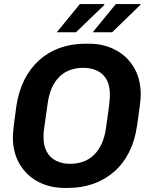

<svg xmlns="http://www.w3.org/2000/svg" viewBox="-20 -910 743 940"><path d="M296 10Q224 10 167 -20Q110 -50 76.5 -106Q43 -162 43 -239Q43 -259 48.5 -302.5Q54 -346 60 -390Q71 -463 99.5 -519.5Q128 -576 172 -615.5Q216 -655 273 -675.5Q330 -696 397 -696H416Q487 -696 544.5 -666Q602 -636 635.5 -580Q669 -524 669 -447Q669 -426 663.5 -383.5Q658 -341 651 -295Q641 -223 612.5 -166Q584 -109 539.5 -70Q495 -31 438 -10.5Q381 10 314 10ZM324 -108Q359 -108 388.5 -119Q418 -130 440.5 -152Q463 -174 478 -207Q493 -240 499 -284Q505 -327 509 -355Q513 -383 515 -400.5Q517 -418 517.5 -428.5Q518 -439 518 -447Q518 -491 502 -520Q486 -549 456.5 -563.5Q427 -578 387 -578Q352 -578 322.5 -567Q293 -556 270.5 -534Q248 -512 233.5 -479Q219 -446 213 -401Q207 -358 203 -330.5Q199 -303 196.5 -285.5Q194 -268 193.5 -257.5Q193 -247 193 -238Q193 -195 209.5 -166Q226 -137 255.5 -122.5Q285 -108 324 -108ZM434 -752 547 -890H667L668 -887L529 -752ZM258 -752 371 -890H489L492 -887L352 -752Z"/></svg>

Font: Chivo Medium SemiBold
Style: Italic
Weight: 600
Italic angle: -8.05°
Version: Version 2.002